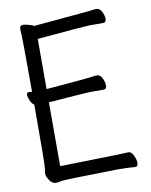

<svg xmlns="http://www.w3.org/2000/svg" viewBox="-82 -773 664 844"><g transform="rotate(-10 250.0 -351.0)"><path d="M454 2Q422 -1 377 -1Q132 3 122.5 6.5Q113 10 98 10Q83 10 71 -8Q59 -26 59 -37Q59 -45 62 -58.5Q65 -72 65 -345Q54 -352 47.5 -367.5Q41 -383 41 -393Q41 -404 53 -404L65 -402Q65 -643 62 -679V-685Q62 -699 76 -699Q86 -699 97 -696Q108 -693 117 -690L125 -686L370 -708Q399 -712 406 -712Q422 -712 430.5 -694Q439 -676 439 -663Q439 -646 425 -646H361Q346 -646 130 -627V-403Q301 -417 322 -420Q350 -424 358 -424Q373 -424 381.5 -406Q390 -388 390 -374Q390 -357 377 -357H313Q299 -357 130 -344V-59Q418 -65 436 -67Q449 -67 458 -48Q467 -29 467 -15Q467 2 454 2Z"/></g></svg>

Font: LXGW WenKai Mono Lite
Style: Regular
Weight: 400
Monospace: yes
Designer: LXGW / Fontworks Inc.
Foundry: LXGW / Fontworks Inc.
Version: Version 1.520; June 14, 2025